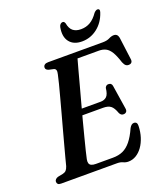

<svg xmlns="http://www.w3.org/2000/svg" viewBox="-161 -1007 991 1134"><g transform="rotate(-20 335.0 -440.0)"><path d="M240.5 -374.5H416Q439.5 -374.5 454 -388.2Q468.5 -402 472.5 -441Q476 -449 481.2 -452.8Q486.5 -456.5 493.5 -456.5Q504.5 -456.5 510.2 -451Q516 -445.5 517 -436L540 -288Q542.5 -273 536.2 -266Q530 -259 519.5 -258.5Q510 -258 504 -262.5Q498 -267 494 -275Q481.5 -310.5 465 -323.2Q448.5 -336 417.5 -336H229ZM383 0H31.5Q17 0 11.5 -5.8Q6 -11.5 6 -20.5Q6 -28.5 12 -34.8Q18 -41 27.5 -44L60 -50.5Q73.5 -53.5 81.2 -61.5Q89 -69.5 94.5 -86.5Q98 -101 106.2 -131.8Q114.5 -162.5 125.5 -204Q136.5 -245.5 149.5 -293Q162.5 -340.5 175.5 -388.5Q188.5 -436.5 200.2 -480.2Q212 -524 220.8 -558.2Q229.5 -592.5 233.5 -612Q238 -629.5 235 -638.8Q232 -648 221.5 -650.5L192 -657Q184.5 -659.5 179 -664Q173.5 -668.5 173.5 -677Q173.5 -687.5 181.5 -693.8Q189.5 -700 204 -700H548Q574.5 -700 591.2 -708.8Q608 -717.5 622.5 -717.5Q646 -717.5 651 -691L669 -552.5Q671.5 -538.5 666.2 -531Q661 -523.5 650.5 -522.5Q638 -521 629.5 -527.2Q621 -533.5 614 -550.5Q600 -595 585.2 -619Q570.5 -643 552.2 -652.2Q534 -661.5 509.5 -661.5H375Q368 -636.5 357.2 -596.8Q346.5 -557 333.5 -508.5Q320.5 -460 306.2 -407.8Q292 -355.5 278.5 -304.8Q265 -254 253.8 -209.5Q242.5 -165 234.2 -132Q226 -99 223 -83.5Q220 -69 222.8 -59Q225.5 -49 235.8 -44Q246 -39 264 -39H371.5Q407 -39 434.2 -51.2Q461.5 -63.5 484.5 -91.8Q507.5 -120 529 -168Q541 -190 557 -190Q578.5 -190 577.5 -164Q576.5 -126.5 566.2 -94.2Q556 -62 538.8 -37.8Q521.5 -13.5 498.8 0.2Q476 14 449.5 14Q433 14 418.5 7Q404 0 383 0ZM454.5 -816.5Q487 -816.5 513 -831.8Q539 -847 562 -880.5Q568 -887 573.5 -890.2Q579 -893.5 584 -893.5Q592.5 -893.5 595.2 -887.5Q598 -881.5 594 -870.5Q575 -813 532 -779.8Q489 -746.5 435.5 -746.5Q382.5 -746.5 357 -779.8Q331.5 -813 342.5 -870.5Q345 -881.5 351.2 -887.5Q357.5 -893.5 365.5 -893.5Q371 -893.5 374.2 -890.2Q377.5 -887 380 -880.5Q386 -846.5 404.5 -831.5Q423 -816.5 454.5 -816.5Z"/></g></svg>

Font: Fraunces Medium
Style: Italic
Weight: 500
Italic angle: -16°
Version: Version 1.000;[b76b70a41]